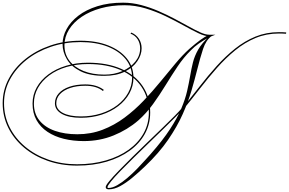

<svg xmlns="http://www.w3.org/2000/svg" viewBox="-67 -957 2156 1433"><path d="M508 279Q390 279 289 243.5Q188 208 112.5 144.5Q37 81 -5 -3.5Q-47 -88 -47 -187Q-47 -284 -2 -368.5Q43 -453 123 -517Q203 -581 308 -617Q413 -653 534 -653Q652 -653 740.5 -618Q829 -583 879 -521.5Q929 -460 929 -378Q929 -315 899 -260.5Q869 -206 815.5 -165Q762 -124 691 -101Q620 -78 537 -78Q446 -78 394.5 -107Q343 -136 343 -186Q343 -228 371.5 -260Q400 -292 451 -309.5Q502 -327 569 -327Q655 -327 708 -286L701 -278Q653 -317 569 -317Q505 -317 456.5 -300.5Q408 -284 380.5 -254.5Q353 -225 353 -186Q353 -140 402.5 -114Q452 -88 537 -88Q617 -88 686.5 -110Q756 -132 808 -171.5Q860 -211 889.5 -264Q919 -317 919 -378Q919 -457 870.5 -516.5Q822 -576 735.5 -609.5Q649 -643 534 -643Q416 -643 312 -607.5Q208 -572 130 -509.5Q52 -447 7.5 -364.5Q-37 -282 -37 -187Q-37 -91 4.5 -8Q46 75 120.5 137.5Q195 200 294 234.5Q393 269 508 269Q625 269 723.5 240.5Q822 212 893.5 160.5Q965 109 1004.5 38.5Q1044 -32 1044 -117Q1044 -229 988.5 -310Q933 -391 831.5 -435Q730 -479 590 -479Q503 -479 429 -457Q355 -435 300.5 -394.5Q246 -354 216 -300.5Q186 -247 186 -184Q186 -108 228 -57Q270 -6 343 19.5Q416 45 510 45Q611 45 698.5 11.5Q786 -22 862.5 -79Q939 -136 1005 -205.5Q1071 -275 1130 -347Q1189 -419 1242.5 -483Q1296 -547 1346 -592Q1392 -632 1426 -657Q1460 -682 1493 -698H1541Q1516 -690 1483.5 -673Q1451 -656 1417.5 -632.5Q1384 -609 1358 -582Q1304 -529 1258.5 -461Q1213 -393 1168.5 -320.5Q1124 -248 1075 -180Q1026 -112 965 -58Q884 12 780.5 54Q677 96 558 96Q479 96 409.5 79Q340 62 287.5 27Q235 -8 205.5 -60.5Q176 -113 176 -184Q176 -249 207 -304.5Q238 -360 294 -401.5Q350 -443 425.5 -466Q501 -489 590 -489Q733 -489 837 -443.5Q941 -398 997.5 -314.5Q1054 -231 1054 -117Q1054 -30 1014 42.5Q974 115 900.5 168Q827 221 727.5 250Q628 279 508 279ZM745 456Q722 456 722 439Q722 427 749 394.5Q776 362 821.5 315Q867 268 922 214Q977 160 1035 104Q1093 48 1145.5 -2.5Q1198 -53 1236.5 -92Q1275 -131 1292 -152V-136Q1277 -118 1240 -81Q1203 -44 1152 5.5Q1101 55 1044 110Q987 165 932.5 218.5Q878 272 833 318Q788 364 761.5 397Q735 430 735 441Q735 446 742 446Q772 446 808.5 425Q845 404 883 371.5Q921 339 955.5 303.5Q990 268 1017 237.5Q1044 207 1058 192Q1148 90 1202.5 6Q1257 -78 1286.5 -148Q1316 -218 1329.5 -277.5Q1343 -337 1352 -389Q1361 -443 1373 -491Q1385 -539 1412 -586.5Q1439 -634 1493 -684L1513 -689Q1470 -657 1448.5 -591.5Q1427 -526 1405 -438Q1387 -366 1362.5 -282Q1338 -198 1296.5 -105Q1255 -12 1187.5 86.5Q1120 185 1016 284Q968 330 921 369Q874 408 830 432Q786 456 745 456ZM711 -391Q602 -391 533.5 -425.5Q465 -460 432.5 -514.5Q400 -569 400 -628Q400 -685 430 -740Q460 -795 517.5 -839.5Q575 -884 659.5 -910.5Q744 -937 852 -937Q919 -937 985.5 -919.5Q1052 -902 1115.5 -874.5Q1179 -847 1236.5 -816.5Q1294 -786 1342.5 -759Q1391 -732 1429 -715Q1467 -698 1493 -698V-687Q1462 -686 1413 -709.5Q1364 -733 1302 -767.5Q1240 -802 1168.5 -836.5Q1097 -871 1019 -894.5Q941 -918 861 -918Q767 -918 685.5 -895.5Q604 -873 543 -832Q482 -791 448 -736.5Q414 -682 414 -619Q414 -553 451 -504Q488 -455 555.5 -427.5Q623 -400 712 -400Q786 -400 846.5 -426.5Q907 -453 943 -497.5Q979 -542 979 -596Q979 -634 960.5 -663.5Q942 -693 907 -706L913 -714Q950 -698 970 -667Q990 -636 990 -596Q990 -548 958 -500.5Q926 -453 864 -422Q802 -391 711 -391ZM1296 -134 1299 -155Q1361 -232 1423 -312Q1485 -392 1550.5 -464.5Q1616 -537 1687.5 -594Q1759 -651 1840 -684Q1921 -717 2015 -717Q2029 -717 2042.5 -716.5Q2056 -716 2069 -715L2068 -705Q2055 -706 2040.5 -706.5Q2026 -707 2015 -707Q1921 -707 1840.5 -673.5Q1760 -640 1688.5 -581.5Q1617 -523 1552 -449.5Q1487 -376 1424 -294.5Q1361 -213 1296 -134Z"/></svg>

Font: Ballet 24pt
Style: Regular
Weight: 400
Designer: Maximiliano R. Sproviero
Foundry: Omnibus-Type
Version: Version 1.100